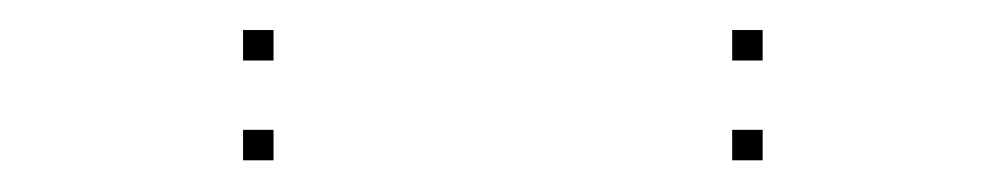

<svg xmlns="http://www.w3.org/2000/svg" viewBox="-20 -758 660 126"><path d="M480.5 -652.8V-672.8H460.5V-652.8ZM480.5 -718.3V-738.3H460.5V-718.3ZM159.5 -718.3V-738.3H139.5V-718.3ZM159.5 -652.8V-672.8H139.5V-652.8Z"/></svg>

Font: Monaspace Xenon Dots Var
Style: Regular
Weight: 400
Designer: Riley Cran and the Lettermatic Team
Version: Version 1.100 (Monaspace Xenon Dots)